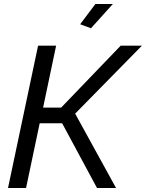

<svg xmlns="http://www.w3.org/2000/svg" viewBox="-20 -938 728 958"><path d="M20 0 170 -710H260L195 -401H285L582 -710H688L355 -371L559 0H464L290 -323H178L110 0ZM434 -797 380 -817 456 -918H543Z"/></svg>

Font: Raleway Medium
Style: Italic
Weight: 500
Italic angle: -12°
Designer: Matt McInerney, Pablo Impallari, Rodrigo Fuenzalida
Foundry: Matt McInerney, Pablo Impallari, Rodrigo Fuenzalida
Version: Version 4.026